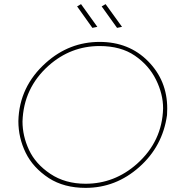

<svg xmlns="http://www.w3.org/2000/svg" viewBox="-20 -907 863 930"><path d="M427.5 -772 353.5 -876 372.5 -887 451.5 -777ZM547 -772 472.5 -876 491.5 -887 571 -777ZM394.5 3Q290.5 3 217 -44Q140 -94.5 104.5 -167Q69 -239.5 69 -320.5Q73 -487.5 202.5 -603Q315.5 -704 462.5 -704Q605 -704 697.5 -610.2Q790 -516.5 790 -381.5L789 -349.5Q768 -198.5 654.5 -97.8Q541 3 394.5 3ZM394.5 -17Q534.5 -17 643 -113Q766 -222.5 770 -382.5Q770 -451.5 735.5 -521.2Q701 -591 633 -637.5Q565 -684 462.5 -684Q322.5 -684 215.5 -589Q94 -480.5 89 -318.5Q89 -248.5 120.5 -180.8Q152 -113 223.8 -65Q295.5 -17 394.5 -17Z"/></svg>

Font: Argentum Sans Thin
Style: Italic
Weight: 100
Italic angle: -11°
Designer: Julieta Ulanovsky (font), Cristiano Sobral (main changes and remaster)
Foundry: Julieta Ulanovsky (font), Cristiano Sobral (main changes and remaster)
Version: Version 2.007;June 15, 2022;FontCreator 14.0.0.2814 64-bit; 